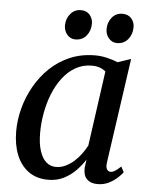

<svg xmlns="http://www.w3.org/2000/svg" viewBox="-54 -793 663 848"><g transform="rotate(5 278.0 -369.5)"><path d="M443.5 -89Q440.5 -66.5 447 -57.8Q453.5 -49 463 -49Q472 -49 482.8 -55.8Q493.5 -62.5 508 -76.5L521 -52.5Q516 -44.5 500.5 -29.5Q485 -14.5 461.8 -2.2Q438.5 10 409.5 10Q379.5 10 362.8 -6.5Q346 -23 347.5 -57L352.5 -93.5Q336 -68 313 -44.2Q290 -20.5 259.5 -5.2Q229 10 191.5 10Q139.5 10 104 -15.8Q68.5 -41.5 50.2 -87Q32 -132.5 32 -191.5Q32 -241.5 45.5 -293Q59 -344.5 85.5 -391.5Q112 -438.5 150.5 -475.5Q189 -512.5 239.5 -534Q290 -555.5 352 -555.5Q376.5 -555.5 403.5 -549.2Q430.5 -543 451.5 -534L510 -553.5ZM401.5 -488.5Q390 -498.5 374.5 -503.8Q359 -509 340.5 -509Q300 -509 267.5 -490.2Q235 -471.5 210.8 -439.5Q186.5 -407.5 170.2 -366.8Q154 -326 146 -281.5Q138 -237 138 -194Q138 -146 148.5 -113.8Q159 -81.5 177.2 -65.5Q195.5 -49.5 220 -49.5Q242.5 -49.5 262.5 -59Q282.5 -68.5 300 -84Q317.5 -99.5 331.2 -118.2Q345 -137 355 -156ZM256.5 -618Q235 -618 220.2 -635.2Q205.5 -652.5 206 -677Q206.5 -707 224.8 -728Q243 -749 270.5 -749Q296.5 -749 310.2 -732.2Q324 -715.5 324 -693Q323.5 -661.5 305.5 -639.8Q287.5 -618 256.5 -618ZM441 -618Q419.5 -618 404.8 -635.2Q390 -652.5 390.5 -677Q391 -707 408.8 -728Q426.5 -749 455 -749Q480.5 -749 494.8 -732.2Q509 -715.5 508.5 -693Q508 -661.5 489.8 -639.8Q471.5 -618 441 -618Z"/></g></svg>

Font: Merriweather 48pt
Style: Italic
Weight: 400
Italic angle: -7.8°
Version: Version 2.101